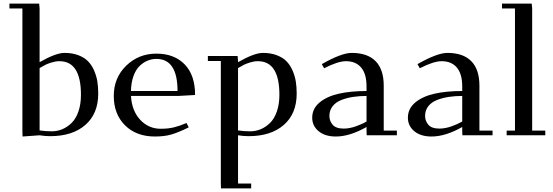

<svg xmlns="http://www.w3.org/2000/svg" viewBox="-20 -749 3059 1063"><path d="M32.2 -702.1V-729H196.8L199.2 -702.1V-404.8Q289.6 -456.1 336.9 -456.1Q380.9 -456.1 414.3 -443.1Q447.8 -430.2 468 -409.2Q488.3 -388.2 501.2 -358.2Q514.2 -328.1 519 -297.6Q523.9 -267.1 523.9 -231Q523.9 -119.6 452.6 -57.4Q381.3 4.9 257.8 4.9Q229 4.9 199.2 0L105 6.8L104 -19V-702.1ZM199.2 -26.9Q232.9 -22 267.1 -22Q297.4 -22 325.2 -33.7Q353 -45.4 376.7 -68.6Q400.4 -91.8 414.3 -132.1Q428.2 -172.4 428.2 -224.1Q428.2 -410.2 309.1 -410.2Q288.1 -410.2 266.1 -403.3Q244.1 -396.5 231.4 -390.1Q218.8 -383.8 199.2 -372.1Z M845.7 -452.1Q944.3 -452.1 1002.2 -392.8Q1060.1 -333.5 1060.1 -223.1L966.8 -217.8H705.1Q710 -135.3 756.3 -85.7Q802.7 -36.1 869.6 -36.1Q910.6 -36.1 942.9 -43.9Q975.1 -51.8 1012.7 -67.9L1024.9 -43.9Q966.3 -15.1 928.2 -4.2Q890.1 6.8 837.9 6.8Q734.4 6.8 672.1 -55.2Q609.9 -117.2 609.9 -217.8Q609.9 -318.4 678.7 -385.3Q747.6 -452.1 845.7 -452.1ZM705.1 -245.1H962.9Q962.9 -422.9 845.7 -422.9Q820.8 -422.9 797.4 -413.3Q773.9 -403.8 753.2 -384Q732.4 -364.3 719.2 -328.4Q706.1 -292.5 705.1 -245.1Z M1130.9 -411.1V-439H1295.4L1297.9 -411.1V-404.8Q1388.2 -456.1 1435.5 -456.1Q1479.5 -456.1 1512.9 -443.1Q1546.4 -430.2 1566.7 -409.2Q1586.9 -388.2 1599.9 -358.2Q1612.8 -328.1 1617.7 -297.6Q1622.6 -267.1 1622.6 -231Q1622.6 -119.6 1551.3 -57.4Q1480 4.9 1356.4 4.9Q1327.6 4.9 1297.9 0V267.1H1370.6V293.9H1203.6L1202.6 267.1V-411.1ZM1297.9 -26.9Q1331.5 -22 1365.7 -22Q1396 -22 1423.8 -33.7Q1451.7 -45.4 1475.3 -68.6Q1499 -91.8 1512.9 -132.1Q1526.9 -172.4 1526.9 -224.1Q1526.9 -410.2 1407.7 -410.2Q1386.7 -410.2 1364.7 -403.3Q1342.8 -396.5 1330.1 -390.1Q1317.4 -383.8 1297.9 -372.1Z M1708.5 -97.2Q1708.5 -147.5 1749 -181.4Q1789.6 -215.3 1855.5 -230.2Q1921.4 -245.1 2009.3 -245.1V-270Q2009.3 -339.8 1979.5 -375Q1949.7 -410.2 1895.5 -410.2Q1850.6 -410.2 1774.4 -371.1L1761.7 -394Q1870.6 -456.1 1927.2 -456.1Q2014.6 -456.1 2059.6 -410.2Q2104.5 -364.3 2104.5 -274.9V-25.9H2177.2V0H2010.3L2009.3 -23.9V-45.9Q1916.5 6.8 1839.4 6.8Q1779.3 6.8 1743.9 -22.7Q1708.5 -52.2 1708.5 -97.2ZM1803.7 -106.9Q1803.7 -79.6 1821.8 -58.3Q1839.8 -37.1 1883.3 -37.1Q1915 -37.1 1950.2 -49.6Q1985.4 -62 2009.3 -76.2V-217.8Q1969.7 -217.8 1935.5 -212.6Q1901.4 -207.5 1870.4 -195.6Q1839.4 -183.6 1821.5 -160.9Q1803.7 -138.2 1803.7 -106.9Z M2238.3 -97.2Q2238.3 -147.5 2278.8 -181.4Q2319.3 -215.3 2385.3 -230.2Q2451.2 -245.1 2539.1 -245.1V-270Q2539.1 -339.8 2509.3 -375Q2479.5 -410.2 2425.3 -410.2Q2380.4 -410.2 2304.2 -371.1L2291.5 -394Q2400.4 -456.1 2457 -456.1Q2544.4 -456.1 2589.4 -410.2Q2634.3 -364.3 2634.3 -274.9V-25.9H2707V0H2540L2539.1 -23.9V-45.9Q2446.3 6.8 2369.1 6.8Q2309.1 6.8 2273.7 -22.7Q2238.3 -52.2 2238.3 -97.2ZM2333.5 -106.9Q2333.5 -79.6 2351.6 -58.3Q2369.6 -37.1 2413.1 -37.1Q2444.8 -37.1 2480 -49.6Q2515.1 -62 2539.1 -76.2V-217.8Q2499.5 -217.8 2465.3 -212.6Q2431.2 -207.5 2400.1 -195.6Q2369.1 -183.6 2351.3 -160.9Q2333.5 -138.2 2333.5 -106.9Z M2759.3 -702.1V-729H2923.8L2926.3 -702.1V-25.9H2999V0H2785.2V-25.9H2831.1V-702.1Z"/></svg>

Font: Dehuti Alt
Style: Bold
Weight: 700
Version: Version 1.2